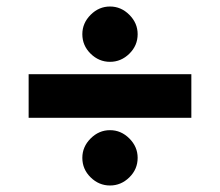

<svg xmlns="http://www.w3.org/2000/svg" viewBox="-20 -603 676 590"><path d="M233 -498Q233 -532 258.5 -557.5Q284 -583 318 -583Q352 -583 377.5 -557.5Q403 -532 403 -498Q403 -463 377.5 -438Q352 -413 318 -413Q284 -413 258.5 -438Q233 -463 233 -498ZM68 -375H568V-241H68ZM233 -118Q233 -152 258.5 -177.5Q284 -203 318 -203Q352 -203 377.5 -177.5Q403 -152 403 -118Q403 -83 377.5 -58Q352 -33 318 -33Q284 -33 258.5 -58Q233 -83 233 -118Z"/></svg>

Font: Decalotype Black
Style: Regular
Weight: 900
Designer: Alfredo Marco Pradil
Foundry: Alfredo Marco Pradil
Version: Version 1.0